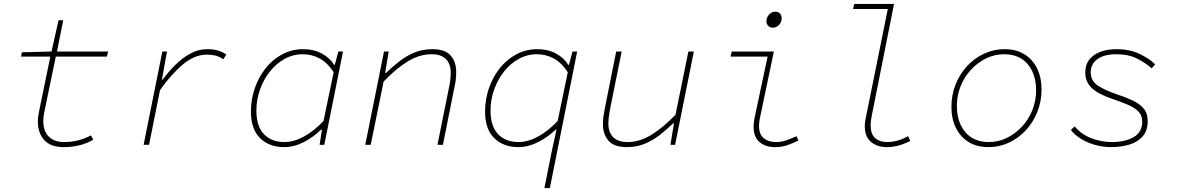

<svg xmlns="http://www.w3.org/2000/svg" viewBox="-20 -742 6040 984"><path d="M306 12Q239 12 206.5 -24.5Q174 -61 174 -118Q174 -135 176.5 -150Q179 -165 182 -180L238 -452H88L92 -474L244 -478L280 -638H304L272 -478H534L528 -452H266L208 -172Q205 -159 203.5 -146.5Q202 -134 202 -122Q202 -69 230.5 -41.5Q259 -14 308 -14Q349 -14 383.5 -23.5Q418 -33 446 -48L458 -26Q428 -8 389.5 2Q351 12 306 12Z M716 0 812 -478H836L810 -334H814Q842 -373 877.5 -408.5Q913 -444 954.5 -467Q996 -490 1042 -490Q1074 -490 1097.5 -483Q1121 -476 1140 -462L1124 -438Q1105 -452 1085 -457Q1065 -462 1039 -462Q977 -462 916.5 -411Q856 -360 800 -280L744 0Z M1436 12Q1360 12 1313 -34Q1266 -80 1266 -170Q1266 -233 1286 -290.5Q1306 -348 1342 -393Q1378 -438 1427 -464Q1476 -490 1534 -490Q1588 -490 1629 -468Q1670 -446 1692 -410H1696L1714 -478H1738L1642 0H1618L1630 -78H1626Q1586 -39 1536.5 -13.5Q1487 12 1436 12ZM1438 -14Q1486 -14 1538 -42.5Q1590 -71 1638 -122L1690 -372Q1657 -422 1617 -443Q1577 -464 1532 -464Q1481 -464 1437.5 -439.5Q1394 -415 1362 -374Q1330 -333 1312 -281.5Q1294 -230 1294 -176Q1294 -94 1333 -54Q1372 -14 1438 -14Z M1852 0 1948 -478H1972L1954 -368H1958Q1991 -400 2027 -428Q2063 -456 2104.5 -473Q2146 -490 2196 -490Q2262 -490 2290 -457Q2318 -424 2318 -374Q2318 -350 2315.5 -330.5Q2313 -311 2308 -290L2250 0H2222L2280 -288Q2285 -311 2287.5 -330Q2290 -349 2290 -370Q2290 -415 2265 -439.5Q2240 -464 2192 -464Q2129 -464 2068.5 -426.5Q2008 -389 1946 -324L1880 0Z M2770 222 2806 42Q2809 26 2814 4Q2819 -18 2824 -40.5Q2829 -63 2832 -78H2828Q2788 -39 2737.5 -13.5Q2687 12 2636 12Q2560 12 2513 -34Q2466 -80 2466 -170Q2466 -233 2486 -290.5Q2506 -348 2542 -393Q2578 -438 2627 -464Q2676 -490 2734 -490Q2788 -490 2829 -468Q2870 -446 2892 -410H2896L2914 -478H2938L2798 222ZM2638 -14Q2686 -14 2738 -42.5Q2790 -71 2838 -122L2890 -372Q2857 -422 2817 -443Q2777 -464 2732 -464Q2681 -464 2637.5 -439.5Q2594 -415 2562 -374Q2530 -333 2512 -281.5Q2494 -230 2494 -176Q2494 -94 2533 -54Q2572 -14 2638 -14Z M3193 12Q3126 12 3098 -21.5Q3070 -55 3070 -104Q3070 -128 3073 -147.5Q3076 -167 3080 -188L3138 -478H3166L3108 -190Q3104 -168 3101 -148.5Q3098 -129 3098 -108Q3098 -63 3123 -38.5Q3148 -14 3196 -14Q3259 -14 3320 -52Q3381 -90 3442 -154L3508 -478H3536L3440 0H3416L3434 -110H3430Q3397 -78 3361 -50Q3325 -22 3284 -5Q3243 12 3193 12Z M3951 12Q3904 12 3873 -13.5Q3842 -39 3842 -94Q3842 -105 3843.5 -117Q3845 -129 3848 -142L3914 -452H3724L3730 -478H3946L3874 -134Q3872 -124 3871 -115Q3870 -106 3870 -98Q3870 -53 3894.5 -33.5Q3919 -14 3956 -14Q3983 -14 4008.5 -22.5Q4034 -31 4062 -44L4072 -22Q4042 -7 4014 2.5Q3986 12 3951 12ZM3942 -600Q3926 -600 3917 -609.5Q3908 -619 3908 -634Q3908 -647 3914.5 -658Q3921 -669 3931 -675.5Q3941 -682 3952 -682Q3969 -682 3977.5 -672.5Q3986 -663 3986 -648Q3986 -629 3972.5 -614.5Q3959 -600 3942 -600Z M4524 12Q4476 12 4444 -14.5Q4412 -41 4412 -96Q4412 -107 4413.5 -118Q4415 -129 4418 -142L4530 -696H4352L4358 -722H4562L4448 -150Q4445 -137 4443.5 -124Q4442 -111 4442 -100Q4442 -55 4465 -34.5Q4488 -14 4528 -14Q4554 -14 4580 -21.5Q4606 -29 4634 -44L4645 -20Q4617 -5 4586.5 3.5Q4556 12 4524 12Z M5046 12Q4986 12 4943.5 -14.5Q4901 -41 4878.5 -87.5Q4856 -134 4856 -194Q4856 -256 4877.5 -309.5Q4899 -363 4936.5 -403.5Q4974 -444 5023.5 -467Q5073 -490 5128 -490Q5188 -490 5230.5 -463.5Q5273 -437 5295.5 -390.5Q5318 -344 5318 -284Q5318 -223 5296.5 -169Q5275 -115 5237.5 -74.5Q5200 -34 5151 -11Q5102 12 5046 12ZM5048 -14Q5096 -14 5139.5 -35Q5183 -56 5217 -92.5Q5251 -129 5270.5 -177Q5290 -225 5290 -278Q5290 -362 5247 -413Q5204 -464 5126 -464Q5078 -464 5034.5 -443Q4991 -422 4957 -385.5Q4923 -349 4903.5 -301Q4884 -253 4884 -200Q4884 -116 4927 -65Q4970 -14 5048 -14Z M5673 12Q5635 12 5595.5 1.5Q5556 -9 5522.5 -29Q5489 -49 5468 -76L5488 -94Q5521 -54 5572 -34Q5623 -14 5680 -14Q5745 -14 5789.5 -39Q5834 -64 5834 -120Q5834 -151 5814 -171Q5794 -191 5759.5 -205.5Q5725 -220 5681 -235Q5605 -261 5573.5 -292.5Q5542 -324 5542 -370Q5542 -411 5563.5 -437.5Q5585 -464 5621 -477Q5657 -490 5702 -490Q5770 -490 5821 -465.5Q5872 -441 5900 -412L5882 -392Q5852 -419 5808 -441.5Q5764 -464 5700 -464Q5639 -464 5604.5 -439Q5570 -414 5570 -372Q5570 -327 5607 -303Q5644 -279 5703 -259Q5749 -244 5785 -227Q5821 -210 5841.5 -185.5Q5862 -161 5862 -122Q5862 -73 5836.5 -43.5Q5811 -14 5768 -1Q5725 12 5673 12Z"/></svg>

Font: Source Code Pro ExtraLight ExtraLight
Style: Italic
Weight: 250
Italic angle: -11°
Monospace: yes
Version: Version 1.016;hotconv 1.0.116;makeotfexe 2.5.65601